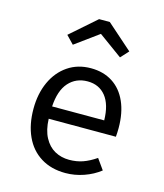

<svg xmlns="http://www.w3.org/2000/svg" viewBox="-120 -900 856 1002"><g transform="rotate(15 307.5 -399.0)"><path d="M170.8 -239.5Q172.8 -179 194.4 -138.7Q215.9 -98.5 250.8 -79.2Q285.6 -60 328.7 -60Q368.7 -60 402.3 -71.8Q435.9 -83.6 472.8 -108.7L513.3 -51.8Q475.4 -22.1 426.4 -5.1Q377.4 11.8 327.7 11.8Q250.3 11.8 194.4 -23.1Q138.5 -57.9 109.5 -121.5Q80.5 -185.1 80.5 -269.2Q80.5 -350.8 109.7 -414.9Q139 -479 192.3 -515.1Q245.6 -551.3 316.4 -551.3Q384.1 -551.3 433.6 -519.5Q483.1 -487.7 509.5 -427.9Q535.9 -368.2 535.9 -286.7Q535.9 -263.1 533.8 -239.5ZM171.3 -306.2H452.8Q451.3 -391.3 415.4 -435.9Q379.5 -480.5 317.4 -480.5Q254.9 -480.5 215.6 -436.7Q176.4 -392.8 171.3 -306.2ZM319.5 -737.9 192.3 -645.1 151.3 -687.7 290.3 -809.7H348.2L486.2 -687.7L447.2 -645.1Z"/></g></svg>

Font: Fira Code Fixed
Style: Regular
Weight: 400
Monospace: yes
Designer: Carrois Corporate, Edenspiekermann AG, Nikita Prokopov
Foundry: Carrois Corporate, Edenspiekermann AG, Nikita Prokopov
Version: Version 5.002